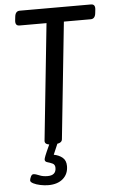

<svg xmlns="http://www.w3.org/2000/svg" viewBox="-60 -740 591 991"><g transform="rotate(-5 235.0 -245.0)"><path d="M186 2Q148 2 150 -20L213 -624H73Q50 -624 53 -652L55 -670Q58 -700 81 -700H450Q473 -700 470 -672L468 -654Q465 -624 442 -624H303L240 -20Q238 2 200 2ZM150 210Q130 210 108.5 205.5Q87 201 72.5 193.5Q58 186 58 178Q58 171 63.5 159Q69 147 77 147Q89 147 107 155Q125 163 150 163Q194 163 194 124Q194 107 181 101Q168 95 155 91.5Q142 88 142 77Q142 72 148 56.5Q154 41 173 0H215L191 56Q218 61 236 76Q254 91 254 120Q254 161 226 185.5Q198 210 150 210Z"/></g></svg>

Font: Asap Condensed Condensed Regular
Style: Italic
Weight: 400
Width: 3
Italic angle: -6°
Designer: Pablo Cosgaya
Foundry: Omnibus-Type
Version: Version 3.001; ttfautohint (v1.8.4.7-5d5b)